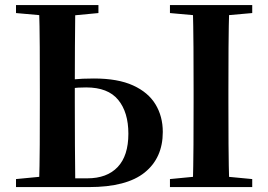

<svg xmlns="http://www.w3.org/2000/svg" viewBox="-20 -761 1092 781"><path d="M212.6 0V-35.6H335Q415.2 -35.6 458.7 -81.6Q502.2 -127.5 502.2 -217.1Q502.2 -304.5 460.7 -354.9Q419.2 -405.4 330.7 -405.4Q298.1 -405.4 269.6 -402Q241.1 -398.6 212.6 -391.2V-427.5Q243.2 -434.3 277.8 -438Q312.4 -441.7 362.3 -441.7Q459.6 -441.7 521.3 -413.5Q583 -385.4 612.6 -336.4Q642.2 -287.5 642.2 -224.3Q642.2 -118.8 568.6 -59.4Q495 0 341.6 0ZM138.6 0Q141.4 -86.6 141.7 -173.3Q142.1 -259.9 142.1 -346.1V-393.6Q142.1 -481.3 141.7 -568.4Q141.4 -655.6 138.6 -740.5H286.3Q285.3 -654.9 284.8 -571Q284.3 -487.1 284.3 -417.7V-346.1Q284.3 -258.5 284.8 -171.8Q285.3 -85.2 286.3 0ZM764.2 0Q766.5 -85.2 767 -171.8Q767.5 -258.5 767.5 -346.1V-393.6Q767.5 -481.3 767 -567.7Q766.5 -654.1 764.2 -740.5H912.8Q910.1 -655.6 909.6 -568.4Q909.1 -481.3 909.1 -393.6V-346.9Q909.1 -259.9 909.6 -173.3Q910.1 -86.6 912.8 0ZM45.1 -707.9V-740.5H380.4V-707.9L236.8 -694.2H198.5ZM671.3 0V-32.6L823.3 -47.3H851.5L1006 -32.6V0ZM671.3 -707.9V-740.5H1006V-707.9L851.5 -694.2H823.3ZM45.1 0V-32.6L198.2 -47.3H212.6V0Z"/></svg>

Font: Noto Serif HK ExtraLight
Style: Regular
Weight: 200
Designer: Ryoko NISHIZUKA 西塚涼子 (kana & ideographs); Frank Grießhammer (Latin, Greek & Cyrillic); Wenlong ZHANG 张文龙 (bopomofo); San
Foundry: Adobe
Version: Version 2.002-H1;hotconv 1.1.0;makeotfexe 2.6.0